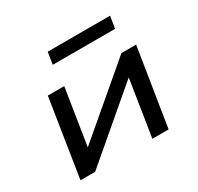

<svg xmlns="http://www.w3.org/2000/svg" viewBox="-151 -886 1095 1064"><g transform="rotate(-30 396.0 -354.0)"><path d="M75 0 153 -497H258L200 -129H191L624 -497H718L639 0H535L593 -369H602L169 0ZM262 -631 274 -708H673L661 -631Z"/></g></svg>

Font: Nunito Sans 7pt Expanded Medium
Style: Italic
Weight: 500
Width: 7
Italic angle: -9°
Designer: Vernon Adams
Foundry: Vernon Adams
Version: Version 3.101;gftools[0.9.27]